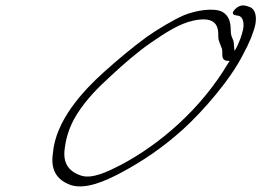

<svg xmlns="http://www.w3.org/2000/svg" viewBox="-20 -677 945 694"><path d="M171 -121C163 -65 183 -27 236 -8C289 9 360 -22 418 -53C495 -94 569 -144 641 -209C715 -276 815 -392 859 -481C881 -521 897 -560 903 -589C908 -615 904 -643 884 -651C869 -657 849 -665 828 -642C815 -627 824 -623 835 -621C858 -621 863 -597 859 -572C855 -553 845 -521 828 -493C825 -504 827 -524 822 -534C817 -544 814 -553 814 -568C814 -596 808 -620 784 -634C754 -650 689 -640 645 -622C606 -605 551 -572 511 -544C460 -507 404 -460 354 -415C282 -350 180 -242 171 -121ZM258 -264C293 -319 334 -360 379 -401C426 -445 478 -490 526 -523C577 -558 628 -592 681 -603C760 -619 770 -583 769 -546C769 -528 776 -520 780 -506C790 -491 772 -459 803 -457H810C809 -454 807 -452 805 -449C706 -282 557 -155 417 -81C370 -57 312 -28 271 -43C225 -59 207 -91 214 -140C218 -173 228 -216 258 -264Z"/></svg>

Font: Stray Cat
Style: UltObl
Weight: 400
Version: Version 1.0